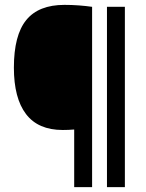

<svg xmlns="http://www.w3.org/2000/svg" viewBox="-20 -768 600 788"><path d="M284.5 0V-236.5Q272 -235.5 261.2 -235Q250.5 -234.5 237.5 -234.5Q136.5 -234.5 86.8 -299.8Q37 -365 37 -490.5Q37 -623.5 87.8 -685.8Q138.5 -748 244.5 -748Q274.5 -748 304 -745.8Q333.5 -743.5 358 -740V0ZM419 0V-740H492.5V0Z"/></svg>

Font: Encode Sans SC Condensed Medium
Style: Regular
Weight: 500
Width: 3
Designer: Multiple Designers
Foundry: Impallari Type
Version: Version 3.002